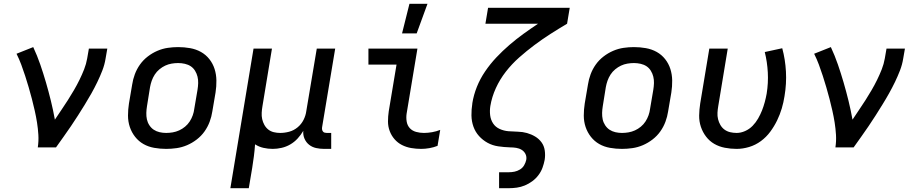

<svg xmlns="http://www.w3.org/2000/svg" viewBox="-20 -776 4840 1011"><path d="M179 0Q184 -33 182 -66Q180 -99 175 -130.5Q170 -162 163 -193Q156 -224 148 -255Q140 -286 131 -316.5Q122 -347 112.5 -376.5Q103 -406 92 -435.5Q81 -465 67 -493L155 -528Q176 -483 192 -436.5Q208 -390 222 -342Q236 -294 248 -245Q260 -196 269 -146Q286 -172 303.5 -197.5Q321 -223 337.5 -249Q354 -275 369.5 -301.5Q385 -328 398.5 -355.5Q412 -383 423 -411Q434 -439 439 -468L448 -520H545L536 -468Q531 -436 519 -405Q507 -374 492.5 -344Q478 -314 461.5 -284.5Q445 -255 427 -226Q409 -197 391 -168.5Q373 -140 353.5 -111.5Q334 -83 314.5 -55.5Q295 -28 275 0Z M855 8Q823 8 792 2.5Q761 -3 735.5 -17.5Q710 -32 691.5 -55.5Q673 -79 663.5 -107.5Q654 -136 654 -167.5Q654 -199 659 -231L676 -331Q680 -358 690 -385Q700 -412 717 -436Q734 -460 758 -478.5Q782 -497 809 -508.5Q836 -520 863.5 -524Q891 -528 918 -528Q950 -528 981 -522.5Q1012 -517 1038 -502.5Q1064 -488 1082.5 -464.5Q1101 -441 1110 -412.5Q1119 -384 1119.5 -352.5Q1120 -321 1115 -289L1098 -189Q1094 -162 1084 -135Q1074 -108 1057 -84Q1040 -60 1016 -41.5Q992 -23 965 -11.5Q938 0 910 4Q882 8 855 8ZM855 -76Q872 -76 889.5 -79Q907 -82 923.5 -89.5Q940 -97 954.5 -109Q969 -121 979 -136.5Q989 -152 995 -169Q1001 -186 1003 -203L1020 -303Q1023 -321 1023.5 -338.5Q1024 -356 1020 -372.5Q1016 -389 1007 -403.5Q998 -418 984.5 -427Q971 -436 953.5 -440Q936 -444 918 -444Q901 -444 883.5 -441Q866 -438 850 -430.5Q834 -423 819.5 -411Q805 -399 795 -383.5Q785 -368 779 -351Q773 -334 770 -317L754 -217Q751 -199 750.5 -181.5Q750 -164 753.5 -147.5Q757 -131 766.5 -116.5Q776 -102 789.5 -93Q803 -84 820 -80Q837 -76 855 -76Z M1193 215 1315 -520H1412L1362 -217Q1359 -200 1358 -182.5Q1357 -165 1360.5 -149Q1364 -133 1372 -118.5Q1380 -104 1392.5 -94Q1405 -84 1421.5 -80Q1438 -76 1455 -76Q1479 -76 1503 -82.5Q1527 -89 1547 -105.5Q1567 -122 1578.5 -145Q1590 -168 1593 -192L1648 -520H1745L1676 -106Q1675 -100 1676 -94Q1677 -88 1680.5 -83.5Q1684 -79 1689.5 -77.5Q1695 -76 1701 -76H1724V8H1687Q1665 8 1644.5 3.5Q1624 -1 1608 -13.5Q1592 -26 1583.5 -45.5Q1575 -65 1577 -87Q1564 -65 1547 -46.5Q1530 -28 1508.5 -15.5Q1487 -3 1463 2.5Q1439 8 1416 8Q1391 8 1367 2.5Q1343 -3 1323 -16Q1321 15 1317 46Q1313 77 1308 108L1290 215Z M2198 8Q2171 8 2145 3.5Q2119 -1 2096.5 -12.5Q2074 -24 2057.5 -43Q2041 -62 2032 -86Q2023 -110 2023 -136.5Q2023 -163 2027 -190L2068 -436H1920V-520H2178L2121 -177Q2118 -156 2121.5 -135.5Q2125 -115 2138 -101Q2151 -87 2171 -81.5Q2191 -76 2212 -76Q2233 -76 2255.5 -80Q2278 -84 2298 -92L2284 -8Q2264 0 2241.5 4Q2219 8 2198 8ZM2097 -600 2136 -756H2231L2174 -600Z M2608 215V131H2659Q2674 131 2689 128Q2704 125 2718 116.5Q2732 108 2740 94Q2748 80 2751 66Q2754 49 2747 35Q2740 21 2727 13Q2714 5 2698 2.5Q2682 0 2666 0Q2634 -1 2603.5 -5.5Q2573 -10 2547.5 -24Q2522 -38 2502.5 -59.5Q2483 -81 2473 -109Q2463 -137 2462.5 -168Q2462 -199 2467 -230V-232Q2474 -276 2491 -318.5Q2508 -361 2534.5 -400Q2561 -439 2593.5 -473.5Q2626 -508 2662 -539Q2698 -570 2736 -597.5Q2774 -625 2813 -651H2536L2550 -735H2980L2966 -651Q2922 -625 2879 -597.5Q2836 -570 2794.5 -539Q2753 -508 2714 -473.5Q2675 -439 2643.5 -398.5Q2612 -358 2591 -312Q2570 -266 2562 -218Q2558 -193 2561 -169Q2564 -145 2576.5 -126Q2589 -107 2611 -97Q2633 -87 2657.5 -85Q2682 -83 2707 -82.5Q2732 -82 2755 -75.5Q2778 -69 2798 -57Q2818 -45 2831.5 -26.5Q2845 -8 2848.5 16.5Q2852 41 2848 66Q2844 87 2836.5 107.5Q2829 128 2815 146.5Q2801 165 2782.5 178.5Q2764 192 2743.5 200.5Q2723 209 2701.5 212Q2680 215 2659 215Z M3255 8Q3223 8 3192 2.5Q3161 -3 3135.5 -17.5Q3110 -32 3091.5 -55.5Q3073 -79 3063.5 -107.5Q3054 -136 3054 -167.5Q3054 -199 3059 -231L3076 -331Q3080 -358 3090 -385Q3100 -412 3117 -436Q3134 -460 3158 -478.5Q3182 -497 3209 -508.5Q3236 -520 3263.5 -524Q3291 -528 3318 -528Q3350 -528 3381 -522.5Q3412 -517 3438 -502.5Q3464 -488 3482.5 -464.5Q3501 -441 3510 -412.5Q3519 -384 3519.5 -352.5Q3520 -321 3515 -289L3498 -189Q3494 -162 3484 -135Q3474 -108 3457 -84Q3440 -60 3416 -41.5Q3392 -23 3365 -11.5Q3338 0 3310 4Q3282 8 3255 8ZM3255 -76Q3272 -76 3289.5 -79Q3307 -82 3323.5 -89.5Q3340 -97 3354.5 -109Q3369 -121 3379 -136.5Q3389 -152 3395 -169Q3401 -186 3403 -203L3420 -303Q3423 -321 3423.5 -338.5Q3424 -356 3420 -372.5Q3416 -389 3407 -403.5Q3398 -418 3384.5 -427Q3371 -436 3353.5 -440Q3336 -444 3318 -444Q3301 -444 3283.5 -441Q3266 -438 3250 -430.5Q3234 -423 3219.5 -411Q3205 -399 3195 -383.5Q3185 -368 3179 -351Q3173 -334 3170 -317L3154 -217Q3151 -199 3150.5 -181.5Q3150 -164 3153.5 -147.5Q3157 -131 3166.5 -116.5Q3176 -102 3189.5 -93Q3203 -84 3220 -80Q3237 -76 3255 -76Z M3859 8Q3827 8 3796.5 2Q3766 -4 3741 -18.5Q3716 -33 3698 -56.5Q3680 -80 3670.5 -108.5Q3661 -137 3661.5 -168Q3662 -199 3667 -231L3715 -520H3812L3762 -217Q3759 -200 3758 -182.5Q3757 -165 3761 -148.5Q3765 -132 3773.5 -117.5Q3782 -103 3795 -93.5Q3808 -84 3824.5 -80Q3841 -76 3859 -76Q3881 -76 3903.5 -86Q3926 -96 3943 -113.5Q3960 -131 3972 -152Q3984 -173 3992.5 -194.5Q4001 -216 4007 -238.5Q4013 -261 4017 -283Q4026 -339 4023 -394.5Q4020 -450 4007 -502L4099 -522Q4115 -463 4118.5 -399Q4122 -335 4111 -270Q4106 -237 4096.5 -205Q4087 -173 4072 -142Q4057 -111 4036 -82.5Q4015 -54 3986.5 -33Q3958 -12 3924.5 -2Q3891 8 3859 8Z M4379 0Q4384 -33 4382 -66Q4380 -99 4375 -130.5Q4370 -162 4363 -193Q4356 -224 4348 -255Q4340 -286 4331 -316.5Q4322 -347 4312.5 -376.5Q4303 -406 4292 -435.5Q4281 -465 4267 -493L4355 -528Q4376 -483 4392 -436.5Q4408 -390 4422 -342Q4436 -294 4448 -245Q4460 -196 4469 -146Q4486 -172 4503.5 -197.5Q4521 -223 4537.5 -249Q4554 -275 4569.5 -301.5Q4585 -328 4598.5 -355.5Q4612 -383 4623 -411Q4634 -439 4639 -468L4648 -520H4745L4736 -468Q4731 -436 4719 -405Q4707 -374 4692.5 -344Q4678 -314 4661.5 -284.5Q4645 -255 4627 -226Q4609 -197 4591 -168.5Q4573 -140 4553.5 -111.5Q4534 -83 4514.5 -55.5Q4495 -28 4475 0Z"/></svg>

Font: Iosevka Md Ex Obl
Style: Regular
Weight: 500
Width: 7
Italic angle: -9°
Monospace: yes
Designer: Belleve Invis
Foundry: Belleve Invis
Version: Version 32.5.0; ttfautohint (v1.8.4)